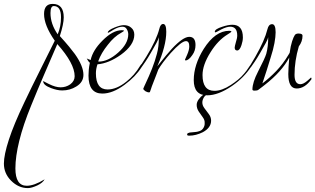

<svg xmlns="http://www.w3.org/2000/svg" viewBox="-190 -461 1618 985"><path d="M-47 504Q-95 504 -133 466Q-170 429 -170 378Q-170 334 -144.5 255.5Q-119 177 -65 64Q-27 -16 12.5 -94.5Q52 -173 91 -252Q36 -331 36 -389Q36 -441 80 -441Q137 -441 137 -372Q137 -338 117 -276Q146 -244 165 -221Q184 -198 194 -184Q238 -122 238 -77Q238 -39 201 -17Q169 3 129 3Q104 3 72 -9Q32 -24 32 -43Q32 -46 34 -46Q34 -46 34 -46Q29 -45 61 -30Q95 -13 121 -13Q148 -13 170 -28Q193 -45 193 -70Q193 -135 104 -235Q70 -156 36 -77.5Q2 1 -30 80Q-71 180 -91 261Q-111 342 -111 403Q-111 492 -53 492Q-15 492 39 459Q29 477 2 490Q-28 504 -47 504ZM106 -285Q123 -325 123 -372Q123 -430 86 -430Q69 -430 69 -394Q69 -338 106 -285Z M335 19Q264 19 264 -73Q264 -87 265.5 -103.5Q267 -120 271 -139Q267 -142 263 -147.5Q259 -153 255 -161Q259 -160 263.5 -157.5Q268 -155 275 -153Q286 -203 335 -252Q388 -306 435 -306Q446 -306 446 -303Q446 -301 432 -293Q395 -273 363 -231Q329 -189 314 -147Q315 -146 315 -146Q315 -146 316 -145Q364 -145 416 -191Q468 -237 468 -285Q468 -299 460 -312Q453 -324 438 -324Q419 -324 393 -309Q368 -293 365 -293Q363 -293 363 -294Q363 -306 398 -320Q428 -332 445 -332Q469 -332 483 -319Q499 -306 499 -283Q499 -230 430 -180Q368 -136 310 -131Q302 -107 302 -85Q302 -2 362 -2Q408 -2 458 -42Q500 -75 528 -122Q537 -136 543 -136Q544 -136 544 -134Q544 -130 536 -116Q505 -67 449 -26Q388 19 335 19Z M574 13Q567 13 556 7Q545 -1 545 -6Q548 -12 550.5 -19Q553 -26 557 -33Q575 -71 590 -109Q605 -147 615 -185Q625 -221 625 -270Q623 -260 612.5 -240.5Q602 -221 585 -192Q569 -164 556.5 -145.5Q544 -127 536 -116Q536 -115 534 -115Q529 -115 529 -119Q529 -121 530 -122Q537 -133 544.5 -145Q552 -157 561 -171Q588 -215 604 -250Q620 -285 627 -312Q633 -338 647 -338Q663 -338 663 -298Q663 -226 617 -121Q671 -189 692 -211Q749 -272 781 -272Q813 -272 813 -230Q813 -201 797 -179Q778 -151 762 -151Q759 -151 759 -155Q759 -155 770 -180Q781 -205 781 -223Q781 -250 764 -250Q741 -250 686 -189Q642 -139 622 -104Q621 -101 613 -80Q605 -59 589 -18Q587 -12 584.5 -4.5Q582 3 579 11Q577 13 574 13Z M1027 -202Q1014 -202 1014 -217Q1014 -223 1020 -244Q1027 -265 1027 -279Q1027 -324 991 -324Q973 -324 945 -310Q918 -295 916 -295Q912 -295 912 -298Q912 -312 951 -324Q981 -334 1002 -334Q1056 -334 1056 -269Q1056 -251 1049 -230Q1040 -202 1027 -202ZM873 28Q804 28 804 -50Q804 -128 855 -210Q914 -303 986 -303Q997 -303 997 -299Q997 -296 977 -284Q928 -254 890 -193Q849 -128 849 -76Q849 5 910 5Q948 5 994 -25Q1014 -38 1031.5 -52.5Q1049 -67 1063 -84Q1068 -90 1075 -99Q1082 -108 1090 -121Q1099 -136 1104 -136Q1104 -136 1106 -134Q1106 -131 1097 -117Q1080 -91 1056 -66.5Q1032 -42 1000 -20Q930 28 873 28ZM781 235Q774 235 772 233.5Q770 232 770 228Q770 224 774.5 222Q779 220 783 219Q796 217 808.5 216.5Q821 216 832 212Q846 208 853.5 195.5Q861 183 860 170Q861 155 850.5 141Q840 127 829.5 111Q819 95 819 77Q819 63 829.5 48.5Q840 34 853.5 24.5Q867 15 874 15Q882 15 883 21Q864 25 856 38.5Q848 52 848 65Q848 80 859 94.5Q870 109 881.5 124.5Q893 140 893 158Q893 194 851 217Q815 235 781 235Z M1116 4Q1105 4 1105 -2Q1105 -38 1134 -94Q1170 -164 1176 -185Q1186 -221 1186 -270Q1184 -260 1173.5 -240.5Q1163 -221 1146 -192Q1130 -164 1117.5 -145.5Q1105 -127 1097 -116Q1097 -115 1095 -115Q1090 -115 1090 -119Q1090 -119 1097.5 -132Q1105 -145 1120 -170Q1168 -254 1182 -311Q1188 -337 1206 -337Q1224 -337 1224 -295Q1224 -273 1218 -240Q1212 -207 1198 -164Q1188 -131 1177.5 -98Q1167 -65 1156 -33Q1193 -61 1227.5 -97Q1262 -133 1290 -180L1296 -190Q1301 -226 1308.5 -249Q1316 -272 1323 -282Q1329 -289 1341 -289Q1362 -289 1362 -278Q1362 -248 1343 -223Q1321 -148 1321 -77Q1321 -29 1351 -29Q1366 -29 1386 -46Q1406 -63 1405 -63Q1408 -63 1408 -57V-55Q1374 -7 1332 -7Q1289 -7 1289 -81Q1289 -99 1290.5 -120Q1292 -141 1294 -166Q1256 -94 1169 -26Q1164 -22 1155 -15Q1146 -8 1135 0Q1130 4 1116 4Z"/></svg>

Font: Ruthie
Style: Regular
Weight: 400
Designer: Robert E. Leuschke
Foundry: Robert E. Leuschke
Version: Version 1.012